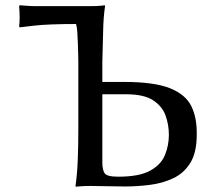

<svg xmlns="http://www.w3.org/2000/svg" viewBox="-20 -707 807 730"><path d="M319.8 -683.6Q351.1 -683.6 364.7 -685.3Q378.4 -687 378.4 -687L379.4 -683.6Q373 -641.1 372.1 -586.2Q371.1 -531.2 369.1 -471.7V-395.5H451.2Q566.4 -395.5 626.2 -371.6Q686 -347.7 707.8 -302.7Q729.5 -257.8 728 -194.3Q728 -127.4 703.9 -88.1Q679.7 -48.8 639.2 -29.5Q598.6 -10.3 550.5 -4.2Q502.4 2 455.1 2Q425.8 2 387.2 1Q348.6 0 325.7 0Q299.3 0 283.7 1.5Q268.1 2.9 268.1 2.9L267.1 0Q273.4 -43.5 275.6 -98.1Q277.8 -152.8 277.8 -212.4V-471.7Q277.8 -478 277.3 -497.6Q276.9 -517.1 276.1 -541.3Q275.4 -565.4 273.9 -585.7Q272.5 -606 269 -615.7Q163.1 -615.7 108.9 -609.4Q54.7 -603 54.7 -603L52.7 -607.4Q54.7 -619.1 54.7 -640.4Q54.7 -661.6 52.7 -683.6L54.7 -687Q67.9 -686 85 -684.8Q102.1 -683.6 118.7 -683.6ZM369.1 -348.6V-88.9Q369.1 -62.5 377.4 -48.8Q385.7 -35.2 429.2 -35.2Q509.8 -35.2 551.3 -58.3Q592.8 -81.5 607.4 -118.2Q622.1 -154.8 622.1 -194.3Q622.1 -232.4 609.4 -267.8Q596.7 -303.2 561.8 -325.9Q526.9 -348.6 459 -348.6Z"/></svg>

Font: Kurinto Seri
Style: Regular
Weight: 400
Designer: Kurinto was developed by Clint Goss from a range of fonts that are compatible with the SIL Open Font License Version 1.1
Foundry: Clinton F. Goss
Version: Version 2.196; July 25, 2020